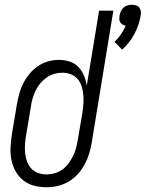

<svg xmlns="http://www.w3.org/2000/svg" viewBox="-20 -780 613 808"><path d="M494 -571 462 -604Q477 -618 489 -635.5Q501 -653 509 -672Q502 -673 495.5 -677Q489 -681 485.5 -687Q482 -693 482 -700.5Q482 -708 483 -715Q485 -724 489 -733Q493 -742 500.5 -748.5Q508 -755 517 -757.5Q526 -760 535 -760Q544 -760 552.5 -757.5Q561 -755 566 -748.5Q571 -742 572.5 -733Q574 -724 572 -715Q566 -676 546 -638Q526 -600 494 -571ZM176 8Q149 8 123.5 1.5Q98 -5 78 -21Q58 -37 45.5 -59.5Q33 -82 28 -107.5Q23 -133 24.5 -160Q26 -187 30 -215L51 -340Q55 -363 61 -385Q67 -407 77.5 -428.5Q88 -450 104 -469Q120 -488 139.5 -501.5Q159 -515 182 -521.5Q205 -528 228 -528Q251 -528 273 -521Q295 -514 310 -498Q325 -482 333.5 -461.5Q342 -441 345 -419L397 -735H457L366 -180Q362 -156 355 -133Q348 -110 336.5 -88.5Q325 -67 308 -48Q291 -29 269 -16Q247 -3 223 2.5Q199 8 176 8ZM177 -46Q193 -46 210.5 -51Q228 -56 242.5 -66.5Q257 -77 268 -92Q279 -107 287 -122.5Q295 -138 299.5 -155Q304 -172 307 -189L327 -307Q330 -326 331 -345Q332 -364 330.5 -382Q329 -400 323.5 -417Q318 -434 306.5 -447.5Q295 -461 278 -467.5Q261 -474 242 -474Q225 -474 208 -469Q191 -464 176 -453.5Q161 -443 149 -428.5Q137 -414 129.5 -398Q122 -382 117 -365Q112 -348 110 -331L89 -206Q86 -187 85 -169Q84 -151 86 -133Q88 -115 94.5 -98.5Q101 -82 112.5 -70Q124 -58 141 -52Q158 -46 177 -46Z"/></svg>

Font: Iosevka QP Light
Style: Italic
Weight: 300
Italic angle: -9°
Designer: Belleve Invis
Foundry: Belleve Invis
Version: Version 20.0.0; ttfautohint (v1.8.4)